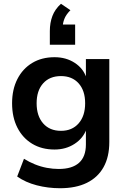

<svg xmlns="http://www.w3.org/2000/svg" viewBox="-20 -807 670 1017"><path d="M298 190Q234 190 174.5 174.5Q115 159 71 128L107 34Q134 51 165 63.5Q196 76 228 82Q260 88 291 88Q362 88 398.5 55.5Q435 23 435 -42V-123H438Q421 -75 375 -45Q329 -15 269 -15Q201 -15 150.5 -45.5Q100 -76 72 -131Q44 -186 44 -260Q44 -333 72 -388Q100 -443 150.5 -473.5Q201 -504 269 -504Q330 -504 376 -474Q422 -444 438 -394H435V-494H559V-55Q559 24 528.5 78.5Q498 133 440 161.5Q382 190 298 190ZM303 -114Q362 -114 396.5 -153.5Q431 -193 431 -260Q431 -327 396.5 -365.5Q362 -404 303 -404Q243 -404 208.5 -365.5Q174 -327 174 -260Q174 -193 208.5 -153.5Q243 -114 303 -114ZM244 -570V-643Q244 -686 257.5 -722Q271 -758 303 -787L353 -753Q330 -730 321 -707Q312 -684 312 -661L285 -677H378V-570Z"/></svg>

Font: Nunito Sans 10pt
Style: Bold
Weight: 700
Designer: Vernon Adams
Foundry: Vernon Adams
Version: Version 3.101;gftools[0.9.27]